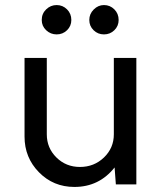

<svg xmlns="http://www.w3.org/2000/svg" viewBox="-20 -729 634 759"><path d="M204 -593C220 -593 233.7 -598.5 245 -609.5C256.3 -620.5 262 -634 262 -650C262 -666.7 256.3 -680.7 245 -692C233.7 -703.3 220 -709 204 -709C188 -709 174.2 -703.3 162.5 -692C150.8 -680.7 145 -666.7 145 -650C145 -634 150.8 -620.5 162.5 -609.5C174.2 -598.5 188 -593 204 -593ZM391 -593C407 -593 420.7 -598.5 432 -609.5C443.3 -620.5 449 -634 449 -650C449 -666.7 443.3 -680.7 432 -692C420.7 -703.3 407 -709 391 -709C375.7 -709 362.2 -703.2 350.5 -691.5C338.8 -679.8 333 -666 333 -650C333 -634 338.7 -620.5 350 -609.5C361.3 -598.5 375 -593 391 -593ZM430 -500V-198C430 -162 417 -131.5 391 -106.5C365 -81.5 333.3 -69 296 -69C259.3 -69 228.3 -81.5 203 -106.5C177.7 -131.5 165 -162 165 -198V-500H77V-189C77 -133.7 96 -86.7 134 -48C172 -9.3 218.7 10 274 10C339.3 10 392.3 -15.7 433 -67L438 0H519V-500Z"/></svg>

Font: Orkney
Style: Regular
Weight: 400
Designer: Samuel Oakes and Alfredo Marco Pradil
Foundry: Alfredo Marco Pradil
Version: 1.0; ttfautohint (v1.5)